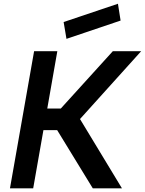

<svg xmlns="http://www.w3.org/2000/svg" viewBox="-20 -1030 792 1050"><path d="M639.5 -917.5 343.5 -817.5 328 -909.5 625 -1009.5ZM487.5 0 292.5 -318.5H217.5L161.5 0H34.5L166.5 -750H293.5L238.5 -436.5H312.5L597 -750H752L417.5 -379L647 0Z"/></svg>

Font: Russisch Sans
Style: Bold Italic
Weight: 700
Italic angle: -10°
Designer: Michael Sharanda (font) & Cristiano Sobral (main changes)
Foundry: Michael Sharanda
Version: Version 2.00;September 8, 2020;FontCreator 13.0.0.2681 64-bi